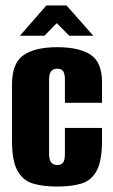

<svg xmlns="http://www.w3.org/2000/svg" viewBox="-20 -676 414 704"><path d="M190 8Q138 8 101 -3Q64 -14 44 -50Q24 -86 24 -159V-366Q24 -445 66.5 -474Q109 -503 190 -503Q270 -503 312 -475.5Q354 -448 354 -375V-299H218V-383Q218 -406 211.5 -415Q205 -424 190 -424Q175 -424 167.5 -415Q160 -406 160 -383V-113Q160 -90 167.5 -80.5Q175 -71 190 -71Q205 -71 211.5 -80Q218 -89 218 -113V-207H354V-160Q354 -86 334.5 -50Q315 -14 278.5 -3Q242 8 190 8ZM53 -545 150 -656H224L322 -545H234L188 -591L143 -545Z"/></svg>

Font: Alumni Sans Thin ExtraBold
Style: Regular
Weight: 800
Version: Version 1.018